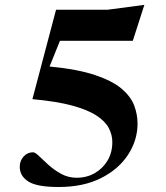

<svg xmlns="http://www.w3.org/2000/svg" viewBox="-20 -755 682 788"><path d="M220 12.5Q132 12.5 96.8 -9.8Q61.5 -32 61 -70Q61 -95 76.8 -112.5Q92.5 -130 115.5 -130Q124.5 -130 140.5 -114.2Q156.5 -98.5 179.2 -78Q202 -57.5 231 -41.5Q260 -25.5 294.5 -25.5Q336 -25.5 369 -44.5Q402 -63.5 421.5 -96.2Q441 -129 441 -172Q441 -201 426.8 -228.8Q412.5 -256.5 376.8 -280.2Q341 -304 277 -321.5Q213 -339 113 -348L210 -715H421L572.5 -735L525 -587.5H226L183.5 -482Q298.5 -471 370 -447Q441.5 -423 479.2 -390.8Q517 -358.5 530.8 -321.8Q544.5 -285 544.5 -248Q544.5 -180 506 -120.5Q467.5 -61 395 -24.2Q322.5 12.5 220 12.5Z"/></svg>

Font: Newsreader 72pt SemiBold
Style: Regular
Weight: 600
Designer: Hugues Gentile
Foundry: Production Type
Version: Version 1.003; ttfautohint (v1.8.3)